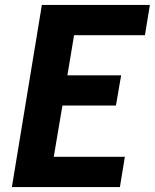

<svg xmlns="http://www.w3.org/2000/svg" viewBox="-20 -755 625 775"><path d="M28 0H464L484 -122H197L232 -329H448L469 -451H252L279 -613H565L585 -735H149Z"/></svg>

Font: Iosevka Sparkle Heavy Oblique
Style: Regular
Weight: 900
Italic angle: -9°
Designer: Belleve Invis
Foundry: Belleve Invis
Version: Version 4.5.0; ttfautohint (v1.8.3)